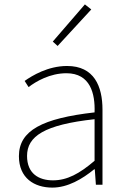

<svg xmlns="http://www.w3.org/2000/svg" viewBox="-20 -840 576 873"><path d="M218 13C288 13 354 -26 408 -70H411L416 0H446V-341C446 -448 408 -540 285 -540C198 -540 126 -496 92 -472L110 -444C144 -470 207 -507 282 -507C391 -507 413 -414 410 -329C173 -302 66 -247 66 -130C66 -30 136 13 218 13ZM221 -20C157 -20 103 -50 103 -131C103 -220 181 -273 410 -298V-109C341 -50 285 -20 221 -20ZM242 -631 395 -797 366 -820 220 -651Z"/></svg>

Font: Kinto Sans Thin
Style: Regular
Weight: 100
Designer: Authors: Ryoko NISHIZUKA  (kana & ideographs); Paul D. Hunt (Latin, Greek & Cyrillic); Wenlong ZHANG  (bopomofo); Sandol
Foundry: Adobe Systems Incorporated, ookami Inc.
Version: Version 0.001